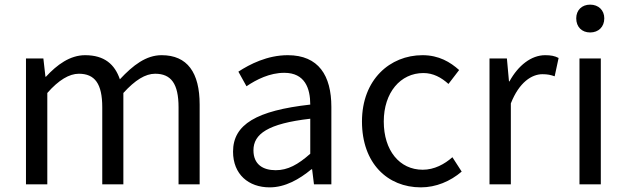

<svg xmlns="http://www.w3.org/2000/svg" viewBox="-20 -795 2702 828"><path d="M92 0H184V-394C233 -450 279 -477 320 -477C389 -477 421 -434 421 -332V0H512V-394C563 -450 607 -477 649 -477C718 -477 750 -434 750 -332V0H841V-344C841 -482 788 -557 677 -557C610 -557 554 -514 497 -453C475 -517 431 -557 347 -557C282 -557 226 -516 178 -464H176L167 -543H92Z M1143 13C1210 13 1271 -22 1323 -65H1326L1334 0H1409V-334C1409 -469 1354 -557 1221 -557C1133 -557 1057 -518 1008 -486L1043 -423C1086 -452 1143 -481 1206 -481C1295 -481 1318 -414 1318 -344C1087 -318 985 -259 985 -141C985 -43 1052 13 1143 13ZM1169 -61C1115 -61 1073 -85 1073 -147C1073 -217 1135 -262 1318 -283V-132C1265 -85 1221 -61 1169 -61Z M1795 13C1860 13 1922 -13 1971 -55L1931 -117C1897 -87 1853 -63 1803 -63C1703 -63 1635 -146 1635 -271C1635 -396 1707 -480 1806 -480C1848 -480 1883 -461 1914 -433L1960 -493C1922 -527 1873 -557 1802 -557C1662 -557 1541 -452 1541 -271C1541 -91 1651 13 1795 13Z M2091 0H2183V-349C2219 -441 2274 -475 2319 -475C2342 -475 2354 -472 2372 -466L2389 -545C2372 -554 2355 -557 2331 -557C2271 -557 2215 -513 2177 -444H2175L2166 -543H2091Z M2479 0H2571V-543H2479ZM2525 -655C2561 -655 2586 -679 2586 -716C2586 -751 2561 -775 2525 -775C2489 -775 2465 -751 2465 -716C2465 -679 2489 -655 2525 -655Z"/></svg>

Font: Noto Sans CJK SC
Style: Regular
Weight: 400
Designer: Ryoko NISHIZUKA 西塚涼子 (kana, bopomofo & ideographs); Paul D. Hunt (Latin, Greek & Cyrillic); Sandoll Communications 산돌커뮤니
Foundry: Adobe
Version: Version 2.004;hotconv 1.0.118;makeotfexe 2.5.65603